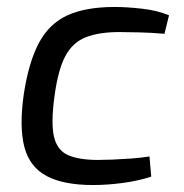

<svg xmlns="http://www.w3.org/2000/svg" viewBox="-20 -519 527 551"><path d="M309 -499Q344 -499 388 -494Q432 -489 465 -475L452 -422Q419 -425 383 -426Q347 -427 323 -427Q264 -427 226 -412Q188 -397 167 -357Q146 -317 136 -240Q126 -165 135 -126.5Q144 -88 175 -74Q206 -60 262 -60Q278 -60 303 -61Q328 -62 356 -64Q384 -66 409 -70L414 -12Q377 0 332.5 6Q288 12 247 12Q162 12 113.5 -14Q65 -40 50 -97Q35 -154 48 -247Q62 -340 91.5 -395.5Q121 -451 173.5 -475Q226 -499 309 -499Z"/></svg>

Font: Exo 2
Style: Italic
Weight: 400
Italic angle: -8°
Designer: Natanael Gama
Foundry: Natanael Gama
Version: Version 2.010